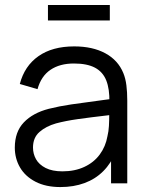

<svg xmlns="http://www.w3.org/2000/svg" viewBox="-20 -743 596 778"><path d="M40 -145Q40 -208.7 76.5 -247Q113 -285.3 177.3 -302Q219.7 -312.7 268.7 -319.9Q317.7 -327.2 402 -338.2Q427 -341.2 449.7 -344.3L423.3 -328.7Q424.3 -382.8 410.5 -417.3Q396.7 -451.8 364.7 -468.8Q332.7 -485.7 279.3 -485.7Q222.5 -485.7 184.7 -460.2Q146.8 -434.7 132 -381.7L60.3 -402.7Q79.3 -475.7 135.7 -515.3Q192 -555 280.7 -555Q355.2 -555 406.8 -527.1Q458.3 -499.2 479.7 -447Q488.8 -425 492.2 -397.1Q495.7 -369.2 495.7 -335.3V0H430V-135.7L449 -127.3Q430.3 -81.3 398.3 -49.3Q366.3 -17.3 322.4 -1.2Q278.5 15 224.7 15Q165.7 15 123.9 -6.6Q82.2 -28.2 61.1 -64.5Q40 -100.8 40 -145ZM415.3 -190.7Q420.2 -210.3 421.4 -232.8Q422.7 -255.2 422.7 -285.5V-294.7L450.7 -280L417 -275.7Q344.3 -267.3 295 -260.3Q245.7 -253.3 207 -243Q166.2 -231.3 139.9 -208.2Q113.7 -185.2 113.7 -145Q113.7 -119.8 125.9 -97.9Q138.2 -76 165 -62.3Q191.8 -48.7 233 -48.7Q283.2 -48.7 321.8 -66.8Q360.5 -84.8 384.2 -117Q408 -149.2 415.3 -190.7ZM174.3 -722.7H425V-660H174.3Z"/></svg>

Font: Tap Sans
Style: Regular
Weight: 400
Designer: Tap Payments
Foundry: Tap Payments
Version: Version 1.001;Glyphs 3.1.2 (3151)